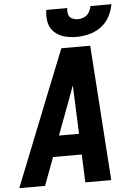

<svg xmlns="http://www.w3.org/2000/svg" viewBox="-80 -995 718 1040"><g transform="rotate(-5 279.0 -474.5)"><path d="M-18 0H122L179 -152H335L341 0H482L432 -735H275L177 -490ZM221 -265 305 -490Q313 -511 319 -529Q320 -511 321 -490L330 -265ZM362 -789Q396 -789 430.5 -797.5Q465 -806 495.5 -828Q526 -850 543 -882.5Q560 -915 566 -949H452Q449 -932 439.5 -915.5Q430 -899 412.5 -891.5Q395 -884 378 -884Q361 -884 346 -891.5Q331 -899 327 -915.5Q323 -932 326 -949H212Q206 -916 212.5 -883Q219 -850 242 -828Q265 -806 297 -797.5Q329 -789 362 -789Z"/></g></svg>

Font: Iosevka Sparkle XBdObl
Style: Regular
Weight: 800
Italic angle: -9°
Designer: Belleve Invis
Foundry: Belleve Invis
Version: Version 4.5.0; ttfautohint (v1.8.3)